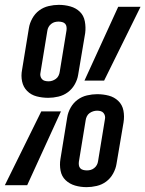

<svg xmlns="http://www.w3.org/2000/svg" viewBox="-45 -763 599 791"><path d="M154 -360Q129 -360 106 -366Q83 -372 67 -388Q51 -404 46 -427.5Q41 -451 46 -476L74 -647Q77 -667 88 -687Q99 -707 116.5 -720Q134 -733 155.5 -738Q177 -743 197 -743Q222 -743 245 -736.5Q268 -730 284 -714.5Q300 -699 304.5 -675Q309 -651 306 -627L277 -455Q274 -435 263 -415.5Q252 -396 234.5 -383Q217 -370 195.5 -365Q174 -360 154 -360ZM303 -431 442 -735H534L384 -431ZM155 -428Q163 -428 170.5 -430.5Q178 -433 185 -438Q192 -443 196 -451Q200 -459 201 -467L229 -638Q230 -645 229 -652.5Q228 -660 223.5 -665Q219 -670 211.5 -672Q204 -674 196 -674Q188 -674 180.5 -672Q173 -670 166 -664.5Q159 -659 155 -651.5Q151 -644 150 -636L122 -465Q120 -457 121.5 -450Q123 -443 127.5 -437.5Q132 -432 139.5 -430Q147 -428 155 -428ZM312 8Q287 8 264.5 1.5Q242 -5 225.5 -20.5Q209 -36 204.5 -60Q200 -84 204 -108L232 -280Q235 -300 246 -319.5Q257 -339 274.5 -352Q292 -365 313.5 -370Q335 -375 355 -375Q380 -375 403 -369Q426 -363 442.5 -347Q459 -331 463.5 -307.5Q468 -284 464 -259L435 -88Q432 -68 421 -48Q410 -28 392.5 -15Q375 -2 353.5 3Q332 8 312 8ZM313 -61Q321 -61 328.5 -63Q336 -65 343 -70.5Q350 -76 354 -83.5Q358 -91 359 -99L387 -270Q389 -278 387.5 -285Q386 -292 381.5 -297.5Q377 -303 370 -305Q363 -307 355 -307Q347 -307 339 -304.5Q331 -302 324 -297Q317 -292 313 -284Q309 -276 308 -268L280 -97Q279 -90 280 -82.5Q281 -75 285.5 -70Q290 -65 297.5 -63Q305 -61 313 -61ZM-25 0 125 -304H206L67 0Z"/></svg>

Font: Iosevka Medium
Style: Italic
Weight: 500
Italic angle: -9°
Monospace: yes
Designer: Belleve Invis
Foundry: Belleve Invis
Version: Version 32.5.0; ttfautohint (v1.8.4)